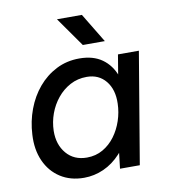

<svg xmlns="http://www.w3.org/2000/svg" viewBox="-81 -769 751 850"><g transform="rotate(-10 295.0 -344.0)"><path d="M392 0 403 -93 471 -500H565L481 0ZM229 12Q168 12 123 -17Q78 -46 55 -97.5Q32 -149 36 -216Q39 -275 59 -328.5Q79 -382 113.5 -423Q148 -464 195 -488Q242 -512 299 -512Q361 -512 401 -483.5Q441 -455 459.5 -404.5Q478 -354 474 -286Q471 -213 450 -157Q429 -101 394.5 -63.5Q360 -26 317.5 -7Q275 12 229 12ZM257 -74Q297 -74 329 -92.5Q361 -111 383.5 -141.5Q406 -172 418.5 -209.5Q431 -247 432 -286Q434 -349 402.5 -387.5Q371 -426 317 -426Q276 -426 242.5 -408Q209 -390 184.5 -360Q160 -330 146.5 -293Q133 -256 132 -216Q131 -154 165 -114Q199 -74 257 -74ZM325 -568 232 -700H344L424 -568Z"/></g></svg>

Font: Figtree Light Medium
Style: Italic
Weight: 500
Italic angle: -9.5°
Version: Version 2.000